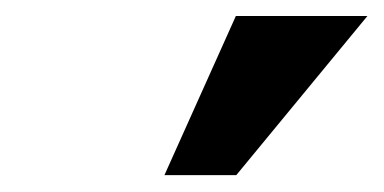

<svg xmlns="http://www.w3.org/2000/svg" viewBox="-20 -805 472 236"><path d="M182.1 -589.7 269.9 -785.3H431.6L270.4 -589.7Z"/></svg>

Font: Comme
Style: Regular
Weight: 400
Designer: Vernon Adams
Foundry: Vernon Adams
Version: Version 1.000;gftools[0.9.27]